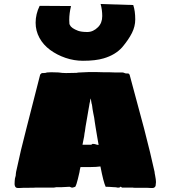

<svg xmlns="http://www.w3.org/2000/svg" viewBox="-20 -933 848 954"><path d="M53 -33Q53 -45 58 -60Q58 -67 59 -71.5Q60 -76 60 -79Q83 -188 111 -294L179 -560Q179 -562 182 -565Q185 -568 188 -570H195Q207 -570 214 -573Q220 -574 235 -574Q259 -574 271 -573Q289 -570 308 -570L360 -571Q368 -573 379 -573L423 -575H456Q475 -575 493 -574H521Q531 -573 550 -573H588Q591 -573 594 -572Q597 -571 599 -570Q603 -568 609 -568H618Q625 -563 625 -558L696 -294Q729 -167 748 -79Q748 -74 751 -60Q755 -40 755 -28Q755 -21 753 -9Q748 1 739 1H728Q715 1 708 0H686H665H648Q641 0 640 -1H585L584 -3Q582 -5 578 -5L575 -3Q575 -1 573 -1H570H563Q558 -3 545 -3Q521 -5 505 -5Q494 -28 479 -106Q458 -103 431 -103H405H380Q376 -88 375 -78Q374 -73 367 -44Q360 -15 354 -5L348 -3Q345 -2 343 -1.5Q341 -1 341 -1H339Q333 -1 331 -3Q327 -5 326 -5L288 -3H260Q255 -2 252 -1.5Q249 -1 248 -1H168H160Q151 0 123 0H99Q93 1 80 1H68Q49 1 53 -33ZM463 -253 455 -301Q453 -315 451 -326.5Q449 -338 448 -348Q445 -360 443.5 -370.5Q442 -381 440 -390Q439 -396 438 -405.5Q437 -415 435 -419L433 -431Q433 -435 431 -438L430 -444Q428 -438 428 -438V-434V-431Q428 -430 427 -427.5Q426 -425 425 -419Q424 -414 423 -406.5Q422 -399 420 -390L413 -349L405 -303L402 -281Q400 -273 398 -255Q389 -210 390 -214H434Q435 -215 437 -216.5Q439 -218 440 -218H443Q448 -218 451.5 -217Q455 -216 458 -215Q464 -213 470 -213Q464 -247 463 -253ZM229 -685Q195 -710 176 -745Q157 -780 157 -820Q157 -863 177 -904L333 -903Q324 -867 324 -834L325 -813Q325 -813 326 -811.5Q327 -810 328 -808Q334 -793 368 -780Q385 -774 414 -774Q443 -774 467 -798Q488 -819 488 -853Q488 -884 480 -913L642 -908Q652 -879 652 -836Q652 -802 635.5 -769Q619 -736 587 -698Q553 -660 495 -643Q455 -631 392 -631Q348 -631 305.5 -645.5Q263 -660 229 -685Z"/></svg>

Font: Sigmar One
Style: Regular
Weight: 400
Designer: Vernon Adams
Foundry: Vernon Adams
Version: Version 2.000